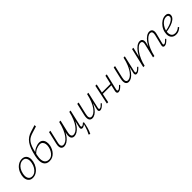

<svg xmlns="http://www.w3.org/2000/svg" viewBox="295 -2158 3800 3800"><g transform="rotate(-45 2194.5 -258.5)"><path d="M168 6Q117 6 86 -20Q55 -46 44 -91Q33 -136 45 -193Q59 -259 93 -309.5Q127 -360 175 -388Q223 -416 275 -416Q325 -416 356.5 -391Q388 -366 399 -321.5Q410 -277 398 -219Q385 -156 351.5 -105Q318 -54 270.5 -24Q223 6 168 6ZM177 -25Q220 -25 257 -50.5Q294 -76 320.5 -120Q347 -164 357 -217Q373 -289 350 -337.5Q327 -386 267 -386Q227 -386 190 -362.5Q153 -339 125.5 -296.5Q98 -254 86 -195Q70 -117 95 -71Q120 -25 177 -25Z M637 6Q594 6 562 -10.5Q530 -27 512 -61Q494 -95 492 -147.5Q490 -200 505 -271Q525 -361 550 -428Q575 -495 608.5 -542.5Q642 -590 686.5 -620.5Q731 -651 789 -668L927 -711L928 -672L795 -631Q752 -618 718.5 -601.5Q685 -585 660 -559.5Q635 -534 614.5 -494Q594 -454 577 -397Q560 -340 543 -259Q526 -181 534 -129Q542 -77 571.5 -51Q601 -25 649 -25Q694 -25 728 -51Q762 -77 785 -118.5Q808 -160 817 -204Q827 -249 820.5 -286.5Q814 -324 791 -347Q768 -370 728 -370Q688 -370 636.5 -348.5Q585 -327 542 -278L530 -294Q553 -321 580 -342Q607 -363 636 -376Q665 -389 692.5 -396Q720 -403 746 -403Q792 -403 821 -376Q850 -349 859.5 -304Q869 -259 858 -204Q849 -164 830.5 -126.5Q812 -89 783.5 -59Q755 -29 718.5 -11.5Q682 6 637 6Z M1327 5Q1297 5 1276 -11.5Q1255 -28 1249 -61.5Q1243 -95 1254 -147L1316 -410H1354L1293 -150Q1278 -85 1292 -57Q1306 -29 1340 -29Q1373 -29 1409 -52Q1445 -75 1480.5 -122.5Q1516 -170 1546.5 -242Q1577 -314 1599 -410H1626Q1602 -301 1566.5 -222.5Q1531 -144 1490.5 -93.5Q1450 -43 1408 -19Q1366 5 1327 5ZM1044 5Q1013 5 992 -11.5Q971 -28 965 -61.5Q959 -95 971 -147L1032 -410H1070L1010 -150Q994 -85 1008.5 -57Q1023 -29 1057 -29Q1089 -29 1125.5 -52Q1162 -75 1197.5 -122.5Q1233 -170 1263.5 -242Q1294 -314 1316 -410H1343Q1318 -301 1283 -222.5Q1248 -144 1207 -93.5Q1166 -43 1124.5 -19Q1083 5 1044 5ZM1583 194 1551 179Q1572 141 1588 100.5Q1604 60 1616 20Q1628 -20 1636 -56L1658 -58Q1653 -29 1646.5 3.5Q1640 36 1631 69Q1622 102 1610 134Q1598 166 1583 194ZM1557 4Q1542 4 1532 -3.5Q1522 -11 1519.5 -25.5Q1517 -40 1522 -61L1603 -410H1635L1557 -69Q1553 -50 1556.5 -39.5Q1560 -29 1574 -29Q1588 -29 1604 -39.5Q1620 -50 1638 -68L1658 -58Q1630 -29 1605 -12.5Q1580 4 1557 4Z M1834 5Q1812 5 1794.5 -4Q1777 -13 1766.5 -32Q1756 -51 1754.5 -81Q1753 -111 1762 -153L1822 -410H1860L1801 -155Q1785 -91 1797.5 -60Q1810 -29 1845 -29Q1875 -29 1910 -51.5Q1945 -74 1980 -121Q2015 -168 2045.5 -240.5Q2076 -313 2097 -410H2121Q2097 -302 2063 -223Q2029 -144 1990 -93.5Q1951 -43 1911.5 -19Q1872 5 1834 5ZM2055 4Q2040 4 2030 -3.5Q2020 -11 2017.5 -25.5Q2015 -40 2020 -61L2101 -410H2133L2055 -69Q2051 -48 2054 -38.5Q2057 -29 2070 -29Q2091 -29 2112 -46.5Q2133 -64 2159 -91L2175 -74Q2142 -38 2112 -17Q2082 4 2055 4Z M2567 4Q2552 4 2541.5 -3Q2531 -10 2527.5 -26Q2524 -42 2530 -67L2610 -410H2648L2568 -69Q2564 -51 2567.5 -40Q2571 -29 2584 -29Q2604 -29 2625 -46.5Q2646 -64 2673 -91L2688 -74Q2655 -38 2625 -17Q2595 4 2567 4ZM2241 0 2328 -410H2366L2278 0ZM2299 -192 2305 -224H2590L2583 -192Z M2854 5Q2832 5 2814.5 -4Q2797 -13 2786.5 -32Q2776 -51 2774.5 -81Q2773 -111 2782 -153L2842 -410H2880L2821 -155Q2805 -91 2817.5 -60Q2830 -29 2865 -29Q2895 -29 2930 -51.5Q2965 -74 3000 -121Q3035 -168 3065.5 -240.5Q3096 -313 3117 -410H3141Q3117 -302 3083 -223Q3049 -144 3010 -93.5Q2971 -43 2931.5 -19Q2892 5 2854 5ZM3075 4Q3060 4 3050 -3.5Q3040 -11 3037.5 -25.5Q3035 -40 3040 -61L3121 -410H3153L3075 -69Q3071 -48 3074 -38.5Q3077 -29 3090 -29Q3111 -29 3132 -46.5Q3153 -64 3179 -91L3195 -74Q3162 -38 3132 -17Q3102 4 3075 4Z M3857 4Q3840 4 3830 -3Q3820 -10 3817 -24.5Q3814 -39 3820 -61L3874 -283Q3885 -325 3875.5 -353Q3866 -381 3829 -381Q3794 -381 3757 -353.5Q3720 -326 3684 -275.5Q3648 -225 3618.5 -155Q3589 -85 3571 0H3543Q3565 -97 3599 -174Q3633 -251 3672.5 -304.5Q3712 -358 3755.5 -386.5Q3799 -415 3840 -415Q3871 -415 3891 -400Q3911 -385 3917 -355.5Q3923 -326 3912 -281L3858 -69Q3853 -51 3856 -40Q3859 -29 3873 -29Q3893 -29 3914.5 -46.5Q3936 -64 3962 -91L3978 -74Q3945 -38 3914.5 -17Q3884 4 3857 4ZM3260 0 3356 -410H3393L3297 0ZM3272 0Q3292 -86 3324.5 -161.5Q3357 -237 3398 -294Q3439 -351 3484 -383Q3529 -415 3573 -415Q3619 -415 3635.5 -379.5Q3652 -344 3637 -288L3566 0H3533L3601 -287Q3613 -330 3602.5 -355.5Q3592 -381 3559 -381Q3524 -381 3486 -351Q3448 -321 3411 -268Q3374 -215 3344.5 -146.5Q3315 -78 3298 0Z M4178 6Q4128 6 4094.5 -19Q4061 -44 4049.5 -89Q4038 -134 4051 -193Q4065 -254 4101.5 -304.5Q4138 -355 4188 -386Q4238 -417 4293 -417Q4330 -417 4349 -402.5Q4368 -388 4373.5 -367.5Q4379 -347 4374 -325Q4367 -287 4328.5 -255.5Q4290 -224 4226.5 -201.5Q4163 -179 4077 -166L4078 -191Q4154 -204 4210 -224.5Q4266 -245 4298.5 -270.5Q4331 -296 4337 -323Q4339 -334 4337 -348Q4335 -362 4322.5 -373Q4310 -384 4281 -384Q4237 -384 4198 -357Q4159 -330 4131 -287Q4103 -244 4090 -196Q4079 -145 4086 -107Q4093 -69 4118.5 -47.5Q4144 -26 4186 -26Q4213 -26 4244 -38Q4275 -50 4306 -78L4322 -57Q4300 -36 4276 -21.5Q4252 -7 4227.5 -0.5Q4203 6 4178 6Z"/></g></svg>

Font: Ysabeau Infant ExtraLight
Style: Italic
Weight: 250
Italic angle: -12°
Designer: Christian Thalmann (Catharsis Fonts)
Version: Version 2.001;gftools[0.9.30]; featfreeze: ss01,ss02,lnum